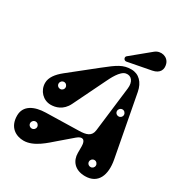

<svg xmlns="http://www.w3.org/2000/svg" viewBox="-221 -1135 1242 1311"><g transform="rotate(30 400.0 -479.5)"><path d="M448 -233 190 -227C102 -225 30 -192 30 -112C30 -18 95 15 153 15C235 15 309 -59 355 -98L453 -182C488 -212 517 -205 517 -150V-98C517 -37 556 15 638 15C741 15 775 -71 754 -183L663 -664C650 -732 609 -775 549 -775C484 -775 448 -749 361 -680L160 -520C114 -483 84 -444 84 -401C84 -339 132 -290 191 -290C228 -290 284 -303 316 -369L437 -617C452 -648 488 -724 530 -732C572 -740 599 -705 592 -650L549 -296C543 -245 505 -234 448 -233ZM633 -453C617 -453 605 -465 605 -480C605 -495 617 -508 633 -508C648 -508 660 -495 660 -480C660 -465 648 -453 633 -453ZM161 -85C145 -85 133 -97 133 -112C133 -127 145 -140 161 -140C176 -140 188 -127 188 -112C188 -97 176 -85 161 -85ZM640 -58C624 -58 612 -70 612 -85C612 -100 624 -113 640 -113C655 -113 667 -100 667 -85C667 -70 655 -58 640 -58ZM194 -416C178 -416 166 -428 166 -443C166 -458 178 -471 194 -471C209 -471 221 -458 221 -443C221 -428 209 -416 194 -416ZM493 -804 676 -839C733 -850 747 -888 735 -927C721 -974 661 -989 621 -956L475 -836C462 -825 472 -800 493 -804Z"/></g></svg>

Font: Pilowlava Atome
Style: Regular
Weight: 500
Designer: Anton Moglia, Jérémy Landes, Maksym Kobuzan (Cyrillic), Velvetyne Type Foundry
Foundry: Anton Moglia, Jérémy Landes, Velvetyne Type Foundry
Version: Version 1.002;Glyphs 3.3 (3303)